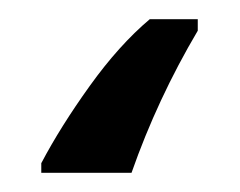

<svg xmlns="http://www.w3.org/2000/svg" viewBox="-20 40 250 200"><path d="M186 60H136Q104 87 73.5 129.5Q43 172 23 210V220H117Q144 143 186 72Z"/></svg>

Font: Noto Sans UI SemiCondensed
Style: Regular
Weight: 400
Width: 4
Designer: Monotype Design Team
Foundry: Monotype Imaging Inc.
Version: 1.001